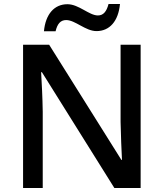

<svg xmlns="http://www.w3.org/2000/svg" viewBox="-20 -937 816 957"><path d="M199 -781H257C266 -819 282 -837 310 -837C355 -837 406 -782 461 -782C526 -782 570 -831 578 -917H521C511 -879 495 -860 468 -860C424 -860 373 -916 316 -916C251 -916 207 -867 199 -781ZM681 0V-714H581V-330C582 -265 586 -182 588 -140H585L225 -714H95V0H193V-380C192 -452 188 -524 185 -577H189L550 0Z"/></svg>

Font: Noto Sans Gunjala Gondi Medium
Style: Regular
Weight: 500
Designer: Ek Type
Foundry: Ek Type
Version: Version 1.004